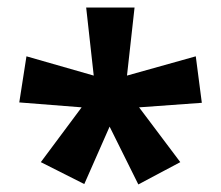

<svg xmlns="http://www.w3.org/2000/svg" viewBox="-20 -780 585 508"><path d="M336 -760 316 -580 498 -631 514 -508 348 -496 457 -351 346 -292 270 -445 203 -293 88 -351 196 -496 31 -509 50 -631 228 -580 208 -760Z"/></svg>

Font: Noto Sans
Style: Bold
Weight: 700
Designer: Monotype Design Team
Foundry: Monotype Imaging Inc.
Version: Version 2.000;GOOG;noto-source:20170915:90ef993387c0; ttfaut